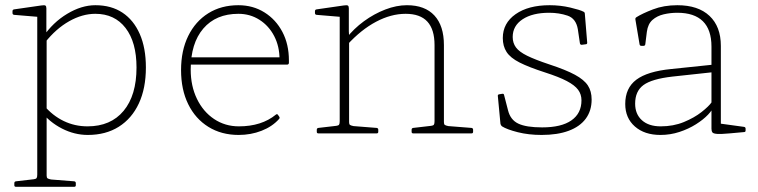

<svg xmlns="http://www.w3.org/2000/svg" viewBox="-20 -512 2910 737"><path d="M123 205V-327H159V205ZM41 205Q35 205 35 199V191Q35 185 41 184L110 176Q118 175 120.5 171.5Q123 168 123 158V25H159V162Q159 170 162.5 172.5Q166 175 176 177L265 184Q271 185 271 191V199Q271 205 265 205ZM149 -107Q182 -68 224.5 -47.5Q267 -27 316 -27Q405 -27 454.5 -86.5Q504 -146 504 -253Q504 -350 462 -404.5Q420 -459 346 -459Q296 -459 245.5 -430.5Q195 -402 153 -349L145 -370Q183 -426 238 -459Q293 -492 346 -492Q407 -492 450 -463.5Q493 -435 516.5 -381.5Q540 -328 540 -253Q540 -173 513 -115Q486 -57 436 -25.5Q386 6 317 6Q266 6 218 -18.5Q170 -43 136 -86ZM123 -327V-471L142 -446L34 -455Q28 -456 28 -462V-469Q28 -475 34 -476L138 -491Q151 -493 154.5 -490.5Q158 -488 158 -480V-392L159 -374V-327Z M896 6Q830 6 780 -25Q730 -56 702.5 -112Q675 -168 675 -243Q675 -318 702.5 -374Q730 -430 779.5 -461Q829 -492 895 -492Q951 -492 995 -464.5Q1039 -437 1064 -389.5Q1089 -342 1089 -280Q1089 -277 1089 -274.5Q1089 -272 1089 -270Q1088 -264 1082 -264H697V-292H1066L1051 -273Q1052 -275 1052.5 -278Q1053 -281 1053 -284Q1053 -334 1032.5 -373.5Q1012 -413 976 -436Q940 -459 895 -459Q809 -459 760.5 -402.5Q712 -346 712 -245Q712 -182 736 -132.5Q760 -83 802 -55Q844 -27 897 -27Q984 -27 1039 -72Q1044 -76 1047 -71L1052 -64Q1055 -59 1051 -55Q1025 -26 984 -10Q943 6 896 6Z M1648 -339Q1648 -399 1620.5 -429Q1593 -459 1537 -459Q1481 -459 1423.5 -428.5Q1366 -398 1313 -340L1309 -365Q1338 -402 1377 -430.5Q1416 -459 1459 -475.5Q1502 -492 1542 -492Q1611 -492 1647.5 -452.5Q1684 -413 1684 -339V0H1648ZM1284 0V-327H1320V0ZM1202 0Q1196 0 1196 -6V-14Q1196 -20 1202 -21L1271 -29Q1279 -30 1281.5 -33.5Q1284 -37 1284 -47V-180H1320V-43Q1320 -35 1323.5 -32.5Q1327 -30 1337 -28L1426 -21Q1432 -20 1432 -14V-6Q1432 0 1426 0ZM1566 0Q1560 0 1560 -6V-14Q1560 -20 1566 -21L1635 -29Q1643 -30 1645.5 -33.5Q1648 -37 1648 -47V-180H1684V-43Q1684 -35 1687.5 -32.5Q1691 -30 1701 -28L1790 -21Q1796 -20 1796 -14V-6Q1796 0 1790 0ZM1284 -327V-471L1303 -446L1195 -455Q1189 -456 1189 -462V-469Q1189 -475 1195 -476L1299 -491Q1312 -493 1315.5 -490.5Q1319 -488 1319 -480V-392L1320 -374V-327Z M2088 -265Q2152 -244 2187 -225Q2222 -206 2236.5 -184Q2251 -162 2251 -130Q2251 -87 2228.5 -56.5Q2206 -26 2163 -10Q2120 6 2059 6Q2009 6 1967.5 -4.5Q1926 -15 1907 -27Q1902 -31 1901 -37L1891 -143Q1890 -149 1896 -150L1908 -152Q1914 -153 1915 -147L1930 -89Q1939 -52 1969.5 -37.5Q2000 -23 2061 -23Q2135 -23 2173.5 -50Q2212 -77 2212 -127Q2212 -150 2199 -167.5Q2186 -185 2155.5 -201Q2125 -217 2072 -234Q2010 -254 1974.5 -272Q1939 -290 1924.5 -312.5Q1910 -335 1910 -366Q1910 -423 1959 -457.5Q2008 -492 2090 -492Q2131 -492 2169 -483Q2207 -474 2220 -467Q2225 -465 2225 -458L2234 -348Q2234 -342 2228 -342L2213 -340Q2207 -340 2206 -346L2198 -400Q2191 -441 2158.5 -452Q2126 -463 2088 -463Q2024 -463 1986 -438Q1948 -413 1948 -370Q1948 -347 1960.5 -330Q1973 -313 2003.5 -298Q2034 -283 2088 -265Z M2515 6Q2454 6 2417 -26.5Q2380 -59 2380 -113Q2380 -174 2422.5 -206Q2465 -238 2556 -247L2719 -264L2718 -235L2561 -218Q2482 -209 2450 -185.5Q2418 -162 2418 -114Q2418 -74 2444 -50.5Q2470 -27 2516 -27Q2565 -27 2605 -43.5Q2645 -60 2673 -82Q2701 -104 2712 -120L2720 -106Q2716 -91 2698 -72Q2680 -53 2651.5 -35Q2623 -17 2588 -5.5Q2553 6 2515 6ZM2711 -333Q2711 -398 2678 -430.5Q2645 -463 2580 -463Q2553 -463 2527.5 -457Q2502 -451 2484.5 -435.5Q2467 -420 2463 -390L2457 -342Q2456 -336 2450 -336H2442Q2436 -336 2435 -342Q2431 -366 2427 -389.5Q2423 -413 2419 -437Q2418 -443 2423 -446Q2445 -460 2486.5 -476Q2528 -492 2580 -492Q2660 -492 2703.5 -451Q2747 -410 2747 -336V-162H2711ZM2747 -162V-14L2727 -40L2836 -25Q2842 -24 2842 -18V-11Q2842 -5 2836 -5L2781 0Q2748 3 2733 2Q2718 1 2714.5 -4Q2711 -9 2711 -18V-95V-100V-162Z"/></svg>

Font: Hahmlet Thin
Style: Regular
Weight: 250
Version: Version 1.002